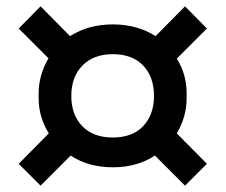

<svg xmlns="http://www.w3.org/2000/svg" viewBox="-20 -670 712 606"><path d="M203 -179 108 -84 39 -153 134 -249Q102 -301 102 -359V-375Q102 -433 133 -486L39 -580L108 -650L201 -556Q259 -593 336 -593Q413 -593 471 -556L564 -650L633 -580L538 -485Q569 -436 569 -375V-359Q569 -302 538 -249L633 -153L564 -84L469 -179Q413 -142 336 -142Q259 -142 203 -179ZM466 -367Q466 -428 431.5 -463.5Q397 -499 336 -499Q275 -499 240 -463Q205 -427 205 -367Q205 -308 239.5 -272Q274 -236 336 -236Q398 -236 432 -272Q466 -308 466 -367Z"/></svg>

Font: Cazoo Sans Medium
Style: Regular
Weight: 500
Designer: Jonathan Barnbrook, Julián Moncada
Foundry: Barnbrook Fonts
Version: Version 2.000;Glyphs 3.3 (3337)